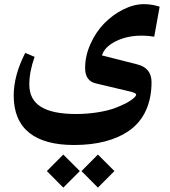

<svg xmlns="http://www.w3.org/2000/svg" viewBox="-20 -396 798 902"><path d="M277.3 330.1 200.2 407.7 277.3 485.4 355 407.7ZM439.9 485.4 517.6 407.7 439.9 330.1 362.8 407.7ZM337.9 139.6C188 139.6 117.7 94.2 117.7 1C117.7 -39.6 126 -82.5 142.6 -128.9L98.6 -147.5C62.5 -77.1 44.4 -10.3 44.4 53.2C44.4 209 144 285.2 327.6 285.2C436.5 285.2 522.9 262.7 588.9 216.3C654.8 169.4 691.9 91.8 691.9 -9.8C691.9 -54.7 669.4 -82.5 624 -93.8L459 -135.7C466.8 -162.1 488.3 -184.1 523.9 -202.1C559.1 -219.7 599.6 -228.5 645 -228.5C657.2 -228.5 669.4 -228 681.6 -226.6L704.6 -223.6L730 -364.7C705.1 -372.6 680.7 -376.5 656.7 -376.5C625 -376.5 592.3 -368.2 559.1 -351.6C525.9 -335 496.1 -313 469.7 -286.1C443.4 -259.3 421.9 -227.1 405.3 -189.9C388.2 -152.3 379.9 -114.7 379.9 -76.2C379.9 -35.6 397 -11.7 431.2 -3.9L592.3 34.2C610.4 38.6 619.6 43.5 619.6 48.3V48.8C619.1 56.6 605.5 70.8 573.2 88.4C557.1 96.7 538.1 105 517.1 112.8C474.6 127.9 407.7 139.6 337.9 139.6Z"/></svg>

Font: Parastoo
Style: Bold
Weight: 700
Foundry: Saber Rastikerdar (saber.rastikerdar@gmail.com)
Version: Version 2.0.1